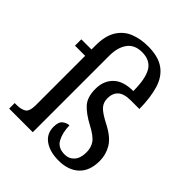

<svg xmlns="http://www.w3.org/2000/svg" viewBox="-213 -891 1029 1029"><g transform="rotate(45 301.0 -376.5)"><path d="M404 10Q338 10 297.5 -18.5Q257 -47 257 -99Q257 -138 276 -151.5Q295 -165 312 -165Q313 -111 333 -73.5Q353 -36 404 -36Q437 -36 458 -59.5Q479 -83 479 -128Q479 -163 461.5 -188.5Q444 -214 389 -243Q332 -273 302 -306Q272 -339 272 -402Q272 -463 310 -500Q348 -537 424 -537Q424 -630 398 -674Q372 -718 310 -718Q254 -718 226.5 -680.5Q199 -643 199 -580V0H20V-42H36Q67 -42 87.5 -54Q108 -66 108 -114V-488H31V-536H108V-567Q108 -640 135 -683Q162 -726 207.5 -744.5Q253 -763 311 -763Q388 -763 432.5 -731.5Q477 -700 495.5 -639.5Q514 -579 515 -492H451Q399 -492 376 -471Q353 -450 353 -411Q353 -380 372.5 -358.5Q392 -337 447 -309Q513 -275 537.5 -234Q562 -193 562 -145Q562 -69 519.5 -29.5Q477 10 404 10Z"/></g></svg>

Font: Noto Serif Myanmar SemiCondensed
Style: Regular
Weight: 400
Width: 4
Designer: Ben Mitchell and the Monotype Design Team
Foundry: Monotype Imaging Inc.
Version: Version 2.106; ttfautohint (v1.8.4.7-5d5b)